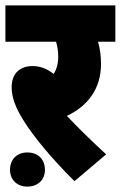

<svg xmlns="http://www.w3.org/2000/svg" viewBox="-20 -642 446 709"><path d="M372 -72C318 -122 272 -166 227 -214C305 -251 353 -315 353 -406C353 -437 349 -463 342 -488H406V-622H0V-488H187C192 -471 195 -453 195 -433C195 -406 189 -386 178 -369C154 -388 129 -398 100 -398C53 -398 23 -370 23 -320C23 -282 38 -243 67 -197C101 -142 167 -60 255 27ZM17 -15C17 21 42 47 81 47C121 47 146 21 146 -15C146 -53 121 -79 81 -79C42 -79 17 -53 17 -15Z"/></svg>

Font: Noto Sans Devanagari Condensed Black
Style: Regular
Weight: 900
Width: 3
Designer: Jelle Bosma - Monotype Design Team
Foundry: Monotype Imaging Inc.
Version: Version 2.004